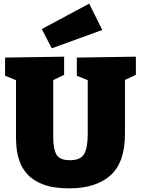

<svg xmlns="http://www.w3.org/2000/svg" viewBox="-20 -1022 776 1057"><path d="M403 -705 728 -710V-610L668 -582V-285Q668 -127 587.5 -56Q507 15 362 15Q274 15 218 -6.5Q162 -28 131 -62.5Q100 -97 87 -136Q74 -175 71 -210.5Q68 -246 68 -270V-581L8 -605V-705L333 -710V-610L273 -581V-270Q273 -203 290.5 -171.5Q308 -140 365 -140Q424 -140 443.5 -174.5Q463 -209 463 -285V-581L403 -605ZM265 -756 210 -862 471 -1002 543 -857Z"/></svg>

Font: Bitter Black
Style: Regular
Weight: 900
Designer: Sol Matas, and Bitter project Authors
Foundry: Sol Matas
Version: Version 2.001